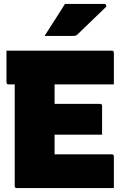

<svg xmlns="http://www.w3.org/2000/svg" viewBox="-20 -958 640 978"><path d="M66 0Q55 0 55 -11V-528H24Q13 -528 13 -539V-700H549Q560 -700 560 -689V-528H258V-429H489Q500 -429 500 -418V-272H258V-172H549Q560 -172 560 -161V0ZM311 -938H512Q518 -938 520.5 -932Q523 -926 518 -921Q492 -896 471.5 -876Q451 -856 428.5 -834.5Q406 -813 374 -782Q367 -775 353 -775H207Q234 -817 259 -856Q284 -895 311 -938Z"/></svg>

Font: Recursive Mn Lnr St Blk
Style: Regular
Weight: 900
Monospace: yes
Version: Version 1.079;hotconv 1.0.112;makeotfexe 2.5.65598; ttfautoh